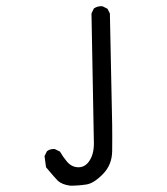

<svg xmlns="http://www.w3.org/2000/svg" viewBox="-20 -478 540 621"><path d="M308.6 -458Q294.4 -458 283.7 -450.7L275.9 -434.6L283.7 -13.7Q283.7 23.4 266.6 45.9Q253.4 63 233.9 63Q211.9 63 196.3 44.4Q183.6 29.3 173.8 12.2L157.7 4.4Q155.8 3.9 154.3 3.9Q140.6 3.9 131.8 11.2L124 26.9L128.9 63Q160.2 100.1 166 105.5Q179.7 119.1 207.5 122.6Q233.9 122.6 259.3 118.7Q283.2 115.2 312.7 85.2Q342.3 55.2 342.8 10.7Q343.3 -37.1 342.8 -74.7L335.4 -434.6L327.6 -449.7L312 -457.5Q310.1 -458 308.6 -458Z"/></svg>

Font: NaikaiFont
Style: Light
Weight: 300
Version: Version 1.89